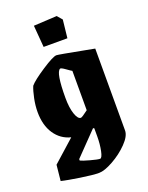

<svg xmlns="http://www.w3.org/2000/svg" viewBox="-157 -745 776 1009"><g transform="rotate(-20 230.5 -240.5)"><path d="M13 156 22 68 144 -41Q88 -55 55.5 -103.5Q23 -152 23 -226Q23 -262 31 -301Q39 -340 49 -364Q69 -388 134 -430.5Q199 -473 218 -473Q229 -473 364 -447L422 -436V22Q422 53 384.5 91.5Q347 130 297.5 157.5Q248 185 218 185Q184 185 115 174.5Q46 164 13 156ZM269 -147V-367Q263 -370 240 -386.5Q217 -403 212 -400Q186 -388 186 -246Q186 -191 198 -155.5Q210 -120 227 -120Q234 -120 269 -147ZM274 2V-44L268 -47L144 81V89Q155 95 195 106Q235 117 248 117Q259 117 266.5 80.5Q274 44 274 2ZM170 -537 160 -659 290 -666 314 -638 303 -537Z"/></g></svg>

Font: Grenze ExtraBold
Style: Regular
Weight: 800
Designer: Renata Polastri
Foundry: Omnibus-Type
Version: Version 1.002; ttfautohint (v1.8)